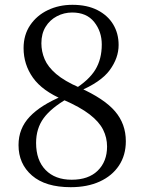

<svg xmlns="http://www.w3.org/2000/svg" viewBox="-20 -763 598 798"><path d="M274 15Q169 15 113 -33.5Q57 -82 57 -160Q57 -229 103.5 -278Q150 -327 240 -364V-369L263 -355Q193 -315 161.5 -272Q130 -229 130 -169Q130 -97 169.5 -56.5Q209 -16 278 -16Q348 -16 386.5 -54Q425 -92 425 -154Q425 -191 408.5 -224Q392 -257 352.5 -287.5Q313 -318 244 -348Q156 -385 117 -440Q78 -495 78 -563Q78 -618 105.5 -658.5Q133 -699 179 -721Q225 -743 281 -743Q342 -743 385 -721Q428 -699 450.5 -661.5Q473 -624 473 -576Q473 -522 436 -471.5Q399 -421 305 -382V-377L286 -390Q349 -429 376 -473Q403 -517 403 -578Q403 -632 371.5 -671.5Q340 -711 280 -711Q246 -711 216.5 -695.5Q187 -680 169.5 -651.5Q152 -623 152 -583Q152 -549 165.5 -517Q179 -485 213.5 -455.5Q248 -426 310 -399Q413 -353 458 -300.5Q503 -248 503 -176Q503 -118 474.5 -75Q446 -32 394.5 -8.5Q343 15 274 15Z"/></svg>

Font: Noto Serif JP ExtraLight
Style: Regular
Weight: 400
Version: Version 2.003-H1;hotconv 1.1.1;makeotfexe 2.6.0